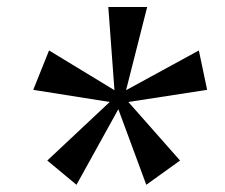

<svg xmlns="http://www.w3.org/2000/svg" viewBox="-20 -747 640 546"><path d="M197.5 -221.5 114.5 -290.5 292 -457 74.5 -491.5 119.5 -603.5 305.5 -490.5 288 -727H398.5L338.5 -490.5L545.5 -603.5L569 -491.5L345 -457L492 -290.5L396 -221.5L316.5 -436.5Z"/></svg>

Font: Spline Sans Mono
Style: Italic
Weight: 400
Italic angle: -4°
Monospace: yes
Designer: Eben Sorkin, Mirko Velimirovic
Foundry: Sorkin Type
Version: Version 1.004